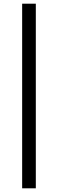

<svg xmlns="http://www.w3.org/2000/svg" viewBox="-20 -805 314 1040"><path d="M100 -785H174V215H100Z"/></svg>

Font: Jost*
Style: Regular
Weight: 400
Version: Version 3.7